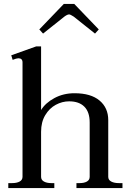

<svg xmlns="http://www.w3.org/2000/svg" viewBox="-20 -952 662 972"><path d="M198 -782 179 -803 303 -932H356L480 -803L461 -782L353 -868Q336 -879 330 -879Q321 -879 306 -868ZM600 -25V0H367V-25H383Q406 -25 420 -33Q434 -41 434 -57V-332Q434 -385 407 -412Q380 -439 330 -439Q295 -439 262.5 -421.5Q230 -404 209 -369Q188 -334 188 -285V-57Q188 -41 202.5 -33Q217 -25 240 -25H255V0H22V-25H41Q65 -25 79.5 -33Q94 -41 94 -57V-636Q94 -657 73 -657Q64 -657 44 -649L37 -672L163 -717H188V-395Q210 -431 255.5 -455.5Q301 -480 357 -480Q440 -480 484 -443Q528 -406 528 -344V-57Q528 -41 543 -33Q558 -25 582 -25Z"/></svg>

Font: TavirajRegular
Style: Regular
Weight: 400
Designer: Katatrad Team
Foundry: CadsonDemak
Version: Version 1.000